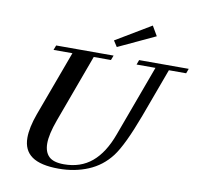

<svg xmlns="http://www.w3.org/2000/svg" viewBox="-93 -964 1114 1074"><g transform="rotate(10 464.5 -427.0)"><path d="M511.2 -713.4 489.3 -747.1 689 -866.7 721.2 -811.5ZM308.6 13.2Q206.1 13.2 156.5 -21.5Q106.9 -56.2 106.9 -127.4Q106.9 -185.1 136.2 -265.6L272.9 -636.2H165.5L175.8 -663.1H502L491.7 -636.2H394L252.4 -251Q221.7 -167 221.7 -115.7Q221.7 -66.9 247.6 -41.5Q273.4 -16.1 333.5 -16.1Q427.7 -16.1 491.9 -69.8Q556.2 -123.5 595.7 -231.9L744.6 -636.2H637.2L647 -663.1H928.7L918.9 -636.2H820.8L718.8 -359.4Q653.3 -183.6 603 -117.2Q551.8 -50.3 475.8 -18.6Q399.9 13.2 308.6 13.2Z"/></g></svg>

Font: Elstob 14pt SemiBold
Style: Italic
Weight: 600
Italic angle: -20°
Designer: Peter S. Baker
Version: Version 1.015